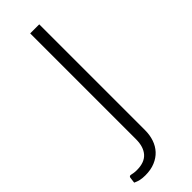

<svg xmlns="http://www.w3.org/2000/svg" viewBox="-264 -517 720 720"><g transform="rotate(-45 96.0 -157.0)"><path d="M135.5 -497.5V63.5Q135.5 89.5 128 111.5Q120.5 133.5 105.5 149.8Q90.5 166 68.2 175.2Q46 184.5 16.5 184.5Q1.5 184.5 -9.8 182Q-21 179.5 -32.5 174L-29.5 150Q-28 145.5 -25.5 144.8Q-23 144 -19 144.8Q-15 145.5 -8.5 146.8Q-2 148 8 148Q48.5 148 68 126Q87.5 104 87.5 63.5V-497.5Z"/></g></svg>

Font: Lato 2
Style: Regular
Weight: 300
Designer: Lukasz Dziedzic with Adam Twardoch and Botio Nikoltchev
Foundry: tyPoland Lukasz Dziedzic
Version: Version 2.015; 2015-08-06; http://www.latofonts.com/